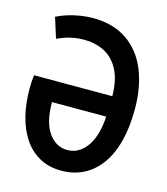

<svg xmlns="http://www.w3.org/2000/svg" viewBox="-109 -794 777 893"><g transform="rotate(15 280.0 -347.0)"><path d="M269 15Q207 15 161.5 -11Q116 -37 86.5 -82Q57 -127 42.5 -187Q28 -247 28 -315Q28 -332 29 -349Q30 -366 32 -381H409Q408 -460 382 -508.5Q356 -557 312.5 -579Q269 -601 215 -601Q191 -601 166.5 -597Q142 -593 122 -585.5Q102 -578 87 -571L56 -669Q77 -680 106.5 -689.5Q136 -699 168 -704Q200 -709 227 -709Q329 -709 395.5 -662Q462 -615 494 -534Q526 -453 526 -351Q526 -262 508 -193.5Q490 -125 455.5 -78.5Q421 -32 374 -8.5Q327 15 269 15ZM271 -85Q303 -85 328 -101.5Q353 -118 370 -146Q387 -174 395.5 -209Q404 -244 406 -282H145Q145 -185 180.5 -135Q216 -85 271 -85Z"/></g></svg>

Font: Ubuntu Sans Mono SemiBold
Style: Regular
Weight: 600
Monospace: yes
Designer: Dalton Maag Ltd
Foundry: Dalton Maag Ltd
Version: Version 1.006